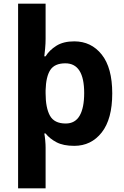

<svg xmlns="http://www.w3.org/2000/svg" viewBox="-20 -780 673 1040"><path d="M588 -274Q588 -135 531 -62.5Q474 10 382 10Q323 10 286 -9.5Q249 -29 227 -57H220Q223 -42 225 -19.5Q227 3 227 19V240H78V-760H227V-569Q227 -545 224.5 -517.5Q222 -490 220 -475H227Q248 -509 286 -532.5Q324 -556 382 -556Q474 -556 531 -484.5Q588 -413 588 -274ZM436 -276Q436 -437 334 -437Q276 -437 252.5 -401Q229 -365 227 -291V-275Q227 -196 250.5 -153.5Q274 -111 336 -111Q387 -111 411.5 -153.5Q436 -196 436 -276Z"/></svg>

Font: Noto Sans Tai Tham
Style: Bold
Weight: 700
Designer: Monotype Design Team 2013. Revised by David WIlliams 2020
Foundry: Monotype Imaging Inc.
Version: Version 2.002; ttfautohint (v1.8.4.7-5d5b)